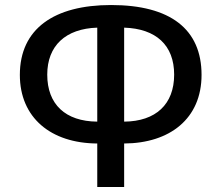

<svg xmlns="http://www.w3.org/2000/svg" viewBox="-20 -744 881 764"><path d="M367 0H474V-173C656 -174 782 -272 782 -446C782 -628 658 -724 422 -724C196 -724 59 -630 59 -446C59 -276 182 -174 367 -173ZM367 -260C240 -261 168 -329 168 -447C168 -562 241 -630 367 -634ZM474 -260V-634C601 -630 673 -564 673 -447C673 -329 600 -261 474 -260Z"/></svg>

Font: Noto Sans Georgian Medium
Style: Regular
Weight: 500
Designer: Monotype Design Team, Akaki Razmadze
Foundry: Google LLC
Version: Version 2.005